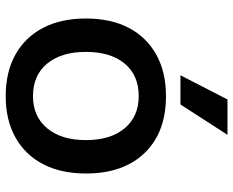

<svg xmlns="http://www.w3.org/2000/svg" viewBox="-94 -732 837 690"><g transform="rotate(90 325.0 -386.5)"><path d="M325 12Q238 12 175.5 -23Q113 -58 79.5 -122.5Q46 -187 46 -276Q46 -366 79.5 -430Q113 -494 175.5 -529Q238 -564 325 -564Q455 -564 529 -487.5Q603 -411 603 -276Q603 -187 569.5 -122.5Q536 -58 473.5 -23Q411 12 325 12ZM325 -86Q398 -86 440.5 -137Q483 -188 483 -276Q483 -365 440.5 -415.5Q398 -466 325 -466Q250 -466 208 -415.5Q166 -365 166 -276Q166 -188 208 -137Q250 -86 325 -86ZM250 -616 337 -785H464L355 -616Z"/></g></svg>

Font: Azeret Mono Medium
Style: Regular
Weight: 500
Designer: Martin Vácha
Foundry: Displaay
Version: Version 1.002